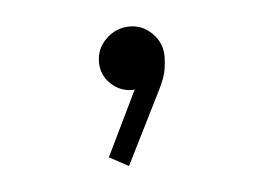

<svg xmlns="http://www.w3.org/2000/svg" viewBox="-29 -104 328 239"><g transform="rotate(-5 135.5 15.5)"><path d="M100 89 146 -6 160 -8Q158 -1 152 3.5Q146 8 136 8Q121 8 109.5 -3Q98 -14 98 -30Q98 -47 110.5 -59Q123 -71 140 -71Q156 -71 168 -59Q180 -47 180 -30Q180 -23 178.5 -13.5Q177 -4 169 12L124 102Z"/></g></svg>

Font: Outfit Thin
Style: Regular
Weight: 100
Designer: Rodrigo Fuenzalida
Foundry: fragTYPE
Version: Version 1.000